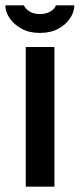

<svg xmlns="http://www.w3.org/2000/svg" viewBox="-37 -703 300 723"><path d="M60 0V-526H168V0ZM113 -579Q73 -579 44 -595Q15 -611 -1 -635Q-17 -659 -17 -683H53Q56 -673 72 -661.5Q88 -650 113 -650Q139 -650 155.5 -661.5Q172 -673 173 -683H243Q243 -659 227.5 -635Q212 -611 183 -595Q154 -579 113 -579Z"/></svg>

Font: Archivo Narrow SemiBold
Style: Regular
Weight: 600
Designer: Hector Gatti
Foundry: Omnibus-Type
Version: Version 3.002